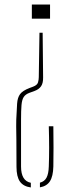

<svg xmlns="http://www.w3.org/2000/svg" viewBox="-20 -620 302 844"><path d="M167.5 -476 169.5 -280Q170 -254.5 160.5 -240.8Q151 -227 131.5 -220L109.5 -212Q92 -205.5 84.2 -193.5Q76.5 -181.5 74.5 -158Q72.5 -134.5 72.5 -94V112Q72.5 175 115.5 183.5V204Q82.5 199.5 67.5 178Q52.5 156.5 52.5 113Q52.5 35 52 -5.5Q51.5 -46 51.2 -64.2Q51 -82.5 51.5 -94Q53.5 -138 55.2 -164.5Q57 -191 68.2 -206.2Q79.5 -221.5 109.5 -233L125.5 -239Q144 -246 147.2 -258.2Q150.5 -270.5 150.5 -281L153.5 -476ZM214.5 -65Q216 35.5 214.5 112Q213.5 155 199.5 176.8Q185.5 198.5 155.5 203.5V183Q175.5 178 184.5 161Q193.5 144 194.5 112Q197.5 35.5 194.5 -65ZM200 -600V-538H120V-600Z"/></svg>

Font: Big Shoulders Stencil Display Thin
Style: Regular
Weight: 100
Designer: Patric King
Foundry: XO Type Co
Version: Version 1.000